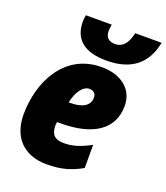

<svg xmlns="http://www.w3.org/2000/svg" viewBox="-145 -888 865 998"><g transform="rotate(20 288.0 -389.0)"><path d="M337 -603C479 -603 553 -671 576 -788H430C417 -726 389 -699 350 -699C317 -699 296 -716 296 -752C296 -762 298 -776 300 -788H157C155 -777 153 -761 153 -754C153 -656 212 -603 337 -603ZM230 10C308 10 364 -6 423 -40V-168C367 -138 327 -124 275 -124C228 -124 204 -144 204 -196C204 -202 205 -208 206 -215H225C407 -215 508 -285 508 -414C508 -504 437 -563 328 -563C119 -563 29 -369 29 -193C29 -67 103 10 230 10ZM228 -332C240 -391 270 -435 306 -435C330 -435 343 -420 343 -400C343 -365 319 -332 235 -332Z"/></g></svg>

Font: Noto Sans UI SemiCondensed Black
Style: Italic
Weight: 900
Width: 4
Italic angle: -372°
Designer: Monotype Design Team
Foundry: Monotype Imaging Inc.
Version: Version 1.901